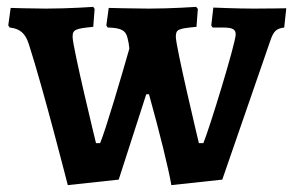

<svg xmlns="http://www.w3.org/2000/svg" viewBox="-20 -526 859 558"><path d="M177 12 325 -4 405 -252H413C444 -141 470 -35 478 12L626 -4L765 -406C775 -436 783 -443 806 -446L812 -502C812 -502 761 -501 718 -501C669 -501 600 -504 600 -504L594 -452L598 -446H627C656 -446 665 -441 665 -426C665 -401 588 -150 571 -110H558C558 -110 491 -390 491 -419C491 -441 498 -443 551 -448L555 -500L550 -506C550 -506 477 -501 413 -501C373 -501 296 -503 296 -503L289 -452L293 -446C332 -445 346 -438 351 -414C353 -406 355 -396 356 -385C333 -304 287 -148 271 -110H259C259 -110 191 -389 191 -419C191 -440 199 -443 251 -448L255 -500L251 -506C251 -506 180 -501 113 -501C76 -501 11 -503 11 -503L4 -452C6 -450 7 -448 8 -446C38 -443 54 -429 64 -397C106 -267 177 12 177 12Z"/></svg>

Font: Alegreya SC
Style: Bold
Weight: 700
Designer: Juan Pablo del Peral
Foundry: Huerta Tipografica
Version: Version 2.007;PS 002.007;hotconv 1.0.88;makeotf.lib2.5.64775